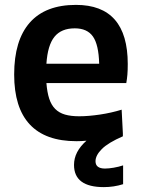

<svg xmlns="http://www.w3.org/2000/svg" viewBox="-20 -569 580 786"><path d="M293 9Q166 9 102 -59.5Q38 -128 38 -264Q38 -404 102 -476.5Q166 -549 291 -549Q503 -549 503 -307Q503 -281 501.5 -263.5Q500 -246 497 -229H170Q173 -191 181.5 -165Q190 -139 206 -123Q222 -107 246 -100Q270 -93 304 -93Q342 -93 389 -100Q436 -107 478 -120L483 -23V-11Q423 15 397 41Q371 67 371 91Q371 121 410 121Q425 121 445.5 117.5Q466 114 484 108V185Q446 197 405 197Q283 197 283 106Q283 52 334 7Q323 8 313 8.5Q303 9 293 9ZM286 -453Q231 -453 203 -418.5Q175 -384 170 -308H386Q384 -386 360.5 -419.5Q337 -453 286 -453Z"/></svg>

Font: Encode Sans Narrow
Style: SemiBold
Weight: 600
Designer: Pablo Impallari, Andres Torresi
Foundry: Pablo Impallari, Andres Torresi
Version: Version 1.000; ttfautohint (v1.00) -l 8 -r 50 -G 200 -x 14 -